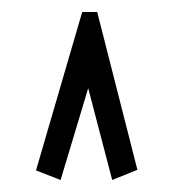

<svg xmlns="http://www.w3.org/2000/svg" viewBox="-20 -643 290 320"><path d="M81 -343 40 -359 117 -623H142L209 -360L167 -343L127 -496Z"/></svg>

Font: Inconsolata UltraCondensed Medium
Style: Regular
Weight: 500
Width: 1
Monospace: yes
Designer: Raph Levien, Cyreal, Brenton Simpson
Foundry: Raph Levien, Cyreal, Google
Version: Version 3.001; ttfautohint (v1.8.2.53-6de2)